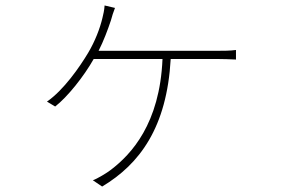

<svg xmlns="http://www.w3.org/2000/svg" viewBox="-20 -618 1040 703"><path d="M401 -589 363 -598C362 -580 358 -565 355 -552C346 -514 328 -467 303 -425C272 -373 213 -288 152 -246L182 -228C227 -263 287 -338 323 -402H575C565 -164 460 -53 387 3C372 15 335 37 320 42L354 65C491 -17 591 -151 605 -402H776C796 -402 823 -401 844 -400V-435C823 -432 797 -432 776 -432H341C359 -467 375 -510 386 -543C390 -559 395 -573 401 -589Z"/></svg>

Font: Harano Aji Gothic CN ExtraLight
Style: Regular
Weight: 250
Foundry: Masamichi Hosoda
Version: HaranoAjiGothicCN-ExtraLight version 20230610;ttx 4.39.4